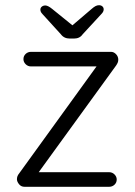

<svg xmlns="http://www.w3.org/2000/svg" viewBox="-20 -717 519 737"><path d="M399 -56Q411 -56 419.5 -47.5Q428 -39 428 -28Q428 -16 419.5 -8Q411 0 399 0H74Q61 0 53 -10Q45 -20 45 -29Q45 -35 47 -40.5Q49 -46 54 -52L357 -471L361 -462H99Q87 -462 78.5 -470.5Q70 -479 70 -490Q70 -502 78.5 -510Q87 -518 99 -518H406Q417 -518 425.5 -509Q434 -500 434 -488Q434 -482 432 -477Q430 -472 426 -466L125 -51L113 -56ZM248 -569Q226 -569 214 -585L143 -663Q135 -671 135 -680Q135 -687 140.5 -691.5Q146 -696 154 -696Q164 -696 180 -683L264 -615L250 -613L332 -683Q340 -690 346.5 -693.5Q353 -697 360 -697Q368 -697 373 -692.5Q378 -688 378 -681Q378 -677 376 -672.5Q374 -668 369 -663L297 -585Q286 -569 264 -569Z"/></svg>

Font: zvoove
Style: Regular
Weight: 400
Designer: Vernon Adams (Nunito) & Andrew Paglinawan (Quicksand)
Foundry: zvoove
Version: Version 3.006